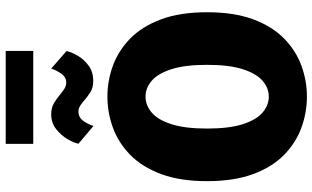

<svg xmlns="http://www.w3.org/2000/svg" viewBox="-236 -876 1122 690"><g transform="rotate(-90 325.0 -531.0)"><path d="M323 11Q265.5 11 211.2 -8.8Q157 -28.5 113.5 -71Q70 -113.5 44.5 -182Q19 -250.5 19 -348Q19 -445 44.5 -513.2Q70 -581.5 113.5 -624Q157 -666.5 211.2 -686.2Q265.5 -706 323 -706Q380 -706 434 -686.2Q488 -666.5 531.5 -624Q575 -581.5 600.5 -513.2Q626 -445 626 -348Q626 -250.5 600.5 -182Q575 -113.5 531.5 -71Q488 -28.5 434 -8.8Q380 11 323 11ZM323 -126Q353.5 -126 379.5 -148.2Q405.5 -170.5 421.2 -219.2Q437 -268 437 -348Q437 -427.5 421.2 -476.2Q405.5 -525 379.5 -547Q353.5 -569 323 -569Q292 -569 265.8 -547Q239.5 -525 223.8 -476.2Q208 -427.5 208 -348Q208 -268 223.8 -219.2Q239.5 -170.5 265.8 -148.2Q292 -126 323 -126ZM379 -757Q355 -757 339 -767Q323 -777 310.5 -788Q300.5 -797 290.5 -803.5Q280.5 -810 269 -810Q247 -810 234.2 -790.8Q221.5 -771.5 217.5 -756L153.5 -810Q156.5 -826 169.8 -849Q183 -872 205.8 -890Q228.5 -908 259 -908Q282.5 -908 299 -898.2Q315.5 -888.5 329 -877Q340.5 -867.5 350.8 -860.8Q361 -854 373.5 -854Q393.5 -854 406.2 -873.2Q419 -892.5 423.5 -908L486.5 -853Q483 -835.5 470 -813Q457 -790.5 434.5 -773.8Q412 -757 379 -757ZM153 -972.5V-1071.5H487V-972.5Z"/></g></svg>

Font: Trispace ExtraBold
Style: Regular
Weight: 800
Designer: Tyler Finck
Foundry: Etcetera Type Company
Version: Version 1.210; ttfautohint (v1.8.3)